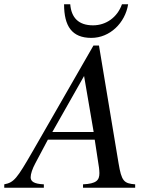

<svg xmlns="http://www.w3.org/2000/svg" viewBox="-71 -882 702 902"><path d="M502 -862C480 -800 427 -763 366 -763C298 -763 264 -799 259 -862H230C230 -759 267 -704 358 -704C445 -704 517 -774 531 -862ZM564 0V-16C511 -20 500 -31 486 -115L394 -668H368L83 -172C8 -42 -5 -25 -51 -16V0H135V-16C88 -18 73 -30 73 -49C73 -65 81 -89 95 -115L154 -226H374L394 -95C395 -86 396 -77 396 -69C396 -35 382 -19 319 -16V0ZM369 -262H175L324 -525Z"/></svg>

Font: STIXGeneral
Style: Italic
Weight: 400
Italic angle: -16.33°
Designer: MicroPress Inc., with final additions and corrections provided by Coen Hoffman, Elsevier (retired)
Version: Version 1.1.0